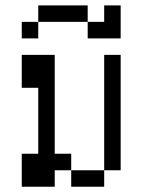

<svg xmlns="http://www.w3.org/2000/svg" viewBox="-20 -708 540 728"><path d="M187.5 -62.5H250V0H375V-62.5H250V-125H187.5Q187.5 -125 187.5 -500H62.5Q62.5 -500 62.5 -375H125Q125 -375 125 -125H62.5Q62.5 -125 62.5 0H187.5ZM375 -62.5H437.5V-500H375Z M125 -625H62.5V-562.5H125ZM125 -625H312.5V-562.5H437.5Q437.5 -562.5 437.5 -687.5H375V-625H312.5V-687.5H125Z"/></svg>

Font: CalcUnifontExMono
Style: Regular
Weight: 500
Version: Version 15.0.06